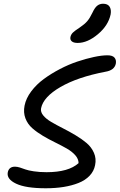

<svg xmlns="http://www.w3.org/2000/svg" viewBox="-20 -1050 647 1038"><path d="M399.9 -817.9Q377.9 -817.9 367.9 -826.7Q357.9 -835.4 360.8 -850.1Q363.8 -863.8 374 -873.8Q384.3 -883.8 409.2 -899.9Q438 -919.4 451.9 -935.8Q465.8 -952.1 480 -981.9Q492.7 -1009.3 506.1 -1019.5Q519.5 -1029.8 537.1 -1029.8Q562.5 -1029.8 572.5 -1013.9Q582.5 -998 578.1 -972.2Q565.4 -912.1 509.3 -865Q453.1 -817.9 399.9 -817.9ZM227.1 -32.2Q119.6 -32.2 67.4 -56.9Q15.1 -81.5 22 -118.2Q28.3 -148.9 61 -148.9Q72.8 -148.9 87.6 -144.3Q102.5 -139.6 117.4 -134Q132.3 -128.4 162.8 -123.8Q193.4 -119.1 231.9 -119.1Q350.6 -119.1 404.8 -168Q404.8 -190.4 387 -210.7Q369.1 -231 340.8 -247.1Q312.5 -263.2 278.6 -279.8Q244.6 -296.4 212.4 -315.4Q180.2 -334.5 154.8 -356.7Q129.4 -378.9 117.4 -410.4Q105.5 -441.9 112.8 -479Q120.6 -518.6 148.9 -556.2Q177.2 -593.8 216.8 -622.8Q256.3 -651.9 303.5 -676.5Q350.6 -701.2 397.9 -717Q445.3 -732.9 487.8 -741.9Q530.3 -751 561 -751Q588.4 -751 599.1 -738.3Q609.9 -725.6 606 -705.1Q598.1 -669.9 549.8 -662.1Q399.4 -633.3 306.9 -579.6Q214.4 -525.9 202.1 -464.8Q198.2 -444.8 213.9 -425.8Q229.5 -406.7 257.6 -390.4Q285.6 -374 319.8 -356.7Q354 -339.4 387.7 -319.3Q421.4 -299.3 448 -276.9Q474.6 -254.4 488 -223.4Q501.5 -192.4 494.1 -157.2Q487.8 -124.5 464.4 -99.9Q440.9 -75.2 404.5 -60.8Q368.2 -46.4 324 -39.3Q279.8 -32.2 227.1 -32.2Z"/></svg>

Font: Shantell Sans Bouncy
Style: Italic
Weight: 400
Italic angle: -11.31°
Designer: Stephen Nixon, Anya Danilova, Shantell Martin
Foundry: Arrow Type
Version: Version 1.006;[9816181b4]